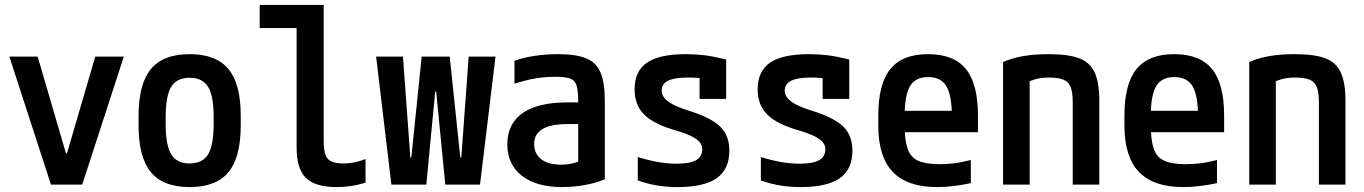

<svg xmlns="http://www.w3.org/2000/svg" viewBox="-20 -750 5540 780"><path d="M187 0 18 -520H133L248 -127H252L367 -520H483L314 0Z M750 10Q643 10 593 -50.5Q543 -111 543 -240V-280Q543 -409 593 -469.5Q643 -530 750 -530Q858 -530 908 -469.5Q958 -409 958 -280V-240Q958 -111 908 -50.5Q858 10 750 10ZM750 -86Q803 -86 825.5 -123Q848 -160 848 -248V-273Q848 -360 825.5 -397Q803 -434 750 -434Q698 -434 675.5 -397Q653 -360 653 -273V-248Q653 -160 675.5 -123Q698 -86 750 -86Z M1348 10Q1261 10 1223 -27Q1185 -64 1185 -150V-636H1035V-730H1295V-176Q1295 -124 1311.5 -105Q1328 -86 1374 -86Q1400 -86 1422.5 -91Q1445 -96 1465 -104V-8Q1437 1 1408 5.5Q1379 10 1348 10Z M1570 0 1508 -520H1617L1647 -110H1651L1693 -520H1807L1850 -110H1854L1884 -520H1993L1930 0H1789L1752 -378H1748L1712 0Z M2264 10Q2159 10 2100 -36Q2041 -82 2041 -164Q2041 -247 2103 -290.5Q2165 -334 2285 -334H2382V-246H2286Q2150 -246 2150 -165Q2150 -125 2179 -103Q2208 -81 2260 -81Q2288 -81 2313 -88Q2338 -95 2358 -109L2329 -49V-337Q2329 -380 2322.5 -402Q2316 -424 2296 -431Q2276 -438 2236 -438Q2209 -438 2184 -435.5Q2159 -433 2132 -427Q2105 -421 2070 -410V-503Q2106 -516 2151.5 -523Q2197 -530 2248 -530Q2320 -530 2361.5 -513Q2403 -496 2420 -454.5Q2437 -413 2437 -340V-22Q2404 -7 2357 1.5Q2310 10 2264 10Z M2733 10Q2689 10 2649.5 3.5Q2610 -3 2571 -17V-112Q2613 -99 2652 -92Q2691 -85 2729 -85Q2783 -85 2808 -99.5Q2833 -114 2833 -144Q2833 -160 2822.5 -172.5Q2812 -185 2789 -196.5Q2766 -208 2729 -219Q2637 -245 2597.5 -284Q2558 -323 2558 -387Q2558 -461 2608.5 -495.5Q2659 -530 2767 -530Q2805 -530 2842 -525.5Q2879 -521 2930 -508V-348H2822V-488L2870 -426Q2836 -432 2815 -433.5Q2794 -435 2775 -435Q2720 -435 2694 -422Q2668 -409 2668 -382Q2668 -366 2679 -352Q2690 -338 2714 -325.5Q2738 -313 2779 -300Q2869 -272 2906 -235.5Q2943 -199 2943 -138Q2943 -62 2891.5 -26Q2840 10 2733 10Z M3233 10Q3189 10 3149.5 3.5Q3110 -3 3071 -17V-112Q3113 -99 3152 -92Q3191 -85 3229 -85Q3283 -85 3308 -99.5Q3333 -114 3333 -144Q3333 -160 3322.5 -172.5Q3312 -185 3289 -196.5Q3266 -208 3229 -219Q3137 -245 3097.5 -284Q3058 -323 3058 -387Q3058 -461 3108.5 -495.5Q3159 -530 3267 -530Q3305 -530 3342 -525.5Q3379 -521 3430 -508V-348H3322V-488L3370 -426Q3336 -432 3315 -433.5Q3294 -435 3275 -435Q3220 -435 3194 -422Q3168 -409 3168 -382Q3168 -366 3179 -352Q3190 -338 3214 -325.5Q3238 -313 3279 -300Q3369 -272 3406 -235.5Q3443 -199 3443 -138Q3443 -62 3391.5 -26Q3340 10 3233 10Z M3787 10Q3666 10 3607 -51.5Q3548 -113 3548 -240V-280Q3548 -409 3597 -469.5Q3646 -530 3750 -530Q3855 -530 3904 -469.5Q3953 -409 3953 -280V-213H3601V-300H3868L3847 -271V-276Q3847 -363 3824.5 -400Q3802 -437 3751 -437Q3699 -437 3677 -400Q3655 -363 3655 -276V-245Q3655 -181 3667 -146Q3679 -111 3710 -97Q3741 -83 3796 -83Q3825 -83 3855 -86.5Q3885 -90 3924 -100V-6Q3892 1 3856.5 5.5Q3821 10 3787 10Z M4055 -498Q4094 -515 4139 -522.5Q4184 -530 4240 -530Q4320 -530 4364.5 -513Q4409 -496 4427.5 -454.5Q4446 -413 4446 -340V0H4338V-334Q4338 -374 4329.5 -396Q4321 -418 4300 -426.5Q4279 -435 4241 -435Q4222 -435 4205.5 -432.5Q4189 -430 4170.5 -423Q4152 -416 4126 -402L4163 -470V0H4055Z M4787 10Q4666 10 4607 -51.5Q4548 -113 4548 -240V-280Q4548 -409 4597 -469.5Q4646 -530 4750 -530Q4855 -530 4904 -469.5Q4953 -409 4953 -280V-213H4601V-300H4868L4847 -271V-276Q4847 -363 4824.5 -400Q4802 -437 4751 -437Q4699 -437 4677 -400Q4655 -363 4655 -276V-245Q4655 -181 4667 -146Q4679 -111 4710 -97Q4741 -83 4796 -83Q4825 -83 4855 -86.5Q4885 -90 4924 -100V-6Q4892 1 4856.5 5.5Q4821 10 4787 10Z M5055 -498Q5094 -515 5139 -522.5Q5184 -530 5240 -530Q5320 -530 5364.5 -513Q5409 -496 5427.5 -454.5Q5446 -413 5446 -340V0H5338V-334Q5338 -374 5329.5 -396Q5321 -418 5300 -426.5Q5279 -435 5241 -435Q5222 -435 5205.5 -432.5Q5189 -430 5170.5 -423Q5152 -416 5126 -402L5163 -470V0H5055Z"/></svg>

Font: M PLUS 1 Code Medium
Style: Regular
Weight: 500
Designer: Coji Morishita
Foundry: UNDERFOREST DESIGN
Version: Version 1.002